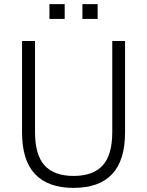

<svg xmlns="http://www.w3.org/2000/svg" viewBox="-20 -904 715 932"><path d="M337 8Q213 8 150 -59Q87 -126 87 -261V-705H150V-263Q150 -152 196.5 -101Q243 -50 337 -50Q432 -50 478.5 -101Q525 -152 525 -263V-705H587V-261Q587 -126 524.5 -59Q462 8 337 8ZM380 -812V-884H454V-812ZM220 -812V-884H294V-812Z"/></svg>

Font: Nunito Sans 10pt SemiCondensed Light
Style: Regular
Weight: 300
Width: 4
Designer: Vernon Adams
Foundry: Vernon Adams
Version: Version 3.101;gftools[0.9.27]